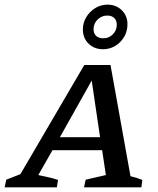

<svg xmlns="http://www.w3.org/2000/svg" viewBox="-63 -807 682 827"><path d="M499 -48Q526 -42 550 -32L546 0H299L306 -33L393 -53L377 -160H163L102 -53Q124 -48 143.5 -44Q163 -40 187 -32L182 0H-43L-36 -33L25 -57L300 -527H413ZM195 -216H368L332 -460ZM380 -595Q343 -595 318.5 -619Q294 -643 294 -680Q294 -709 308.5 -733Q323 -757 347 -772Q371 -787 400 -787Q437 -787 461.5 -763Q486 -739 486 -703Q486 -658 455 -626.5Q424 -595 380 -595ZM382 -642Q406 -642 423 -659Q440 -676 440 -701Q440 -719 429 -729.5Q418 -740 399 -740Q375 -740 357.5 -723Q340 -706 340 -681Q340 -663 351 -652.5Q362 -642 382 -642Z"/></svg>

Font: Piazzolla SC Medium
Style: Italic
Weight: 500
Italic angle: -11.3°
Designer: Juan Pablo del Peral
Foundry: Huerta Tipografica
Version: Version 1.330